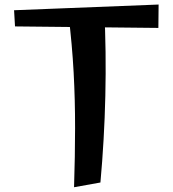

<svg xmlns="http://www.w3.org/2000/svg" viewBox="-20 -794 742 825"><path d="M298.2 10.5Q302.5 -123.5 302.6 -243.5Q302.8 -363.5 296.4 -482.9Q290 -602.2 274.2 -731.8L427.5 -758Q432.5 -664.8 433.6 -570.6Q434.8 -476.5 432.6 -382.1Q430.5 -287.8 425.1 -194.4Q419.8 -101 411.5 -9.8ZM660.5 -674 44.5 -680.5 40.5 -750 661.5 -774.5Z"/></svg>

Font: Marhey Light
Style: Regular
Weight: 300
Designer: Nur Syamsi & Bustanul Arifin
Foundry: Namelatype
Version: Version 1.000